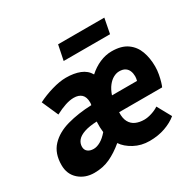

<svg xmlns="http://www.w3.org/2000/svg" viewBox="-152 -856 1056 1036"><g transform="rotate(-30 376.5 -337.5)"><path d="M154 12Q97 12 58.5 -22Q20 -56 20 -113Q20 -186 60.5 -229Q101 -272 169.5 -291Q238 -310 321 -313Q322 -316 322.5 -320.5Q323 -325 323 -329Q323 -363 306 -379Q289 -395 258 -395Q234 -395 205 -385.5Q176 -376 142 -358L97 -460Q138 -481 187.5 -495.5Q237 -510 276 -510Q326 -510 362.5 -495.5Q399 -481 417 -449Q449 -478 486 -494Q523 -510 561 -510Q621 -510 657 -484.5Q693 -459 708.5 -416.5Q724 -374 724 -322Q724 -298 719.5 -274Q715 -250 709.5 -231.5Q704 -213 700 -205H432Q430 -168 442.5 -145Q455 -122 478 -112Q501 -102 530 -102Q552 -102 578 -110.5Q604 -119 621 -131L669 -44Q639 -19 595 -3.5Q551 12 498 12Q446 12 403.5 -11Q361 -34 340 -66Q296 -29 252 -8.5Q208 12 154 12ZM215 -102Q235 -102 258 -115Q281 -128 304 -155Q302 -171 301.5 -186.5Q301 -202 302 -222Q254 -220 223.5 -209.5Q193 -199 179 -182Q165 -165 165 -143Q165 -124 178.5 -113Q192 -102 215 -102ZM444 -303H600Q602 -311 603 -317Q604 -323 604 -330Q604 -348 598 -363Q592 -378 578.5 -387Q565 -396 542 -396Q524 -396 505.5 -386Q487 -376 471 -355.5Q455 -335 444 -303ZM311 -594 330 -687H618L600 -594Z"/></g></svg>

Font: Source Sans 3 ExtraBold
Style: Italic
Weight: 800
Italic angle: -11°
Version: Version 3.052;hotconv 1.1.0;makeotfexe 2.6.0